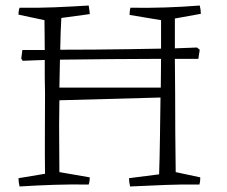

<svg xmlns="http://www.w3.org/2000/svg" viewBox="-20 -668 823 695"><path d="M51 7Q47 -7 47 -23L143 -39Q142 -109 142.5 -186Q143 -263 143 -330Q142 -358 142 -388.5Q142 -419 142 -451Q96 -449 62 -448L57 -456L61 -487Q96 -487 142 -487Q142 -515 141.5 -542Q141 -569 141 -595L47 -615Q47 -630 51 -640Q114 -639 175.5 -641.5Q237 -644 301 -648Q304 -631 305 -617L202 -603Q199 -554 198 -488Q256 -488 320 -488.5Q384 -489 446.5 -490Q509 -491 563 -492Q563 -520 563 -546.5Q563 -573 563 -595L449 -614Q449 -628 452 -640Q517 -639 578.5 -641Q640 -643 703 -648Q707 -633 707 -618L613 -601Q613 -575 613 -548Q613 -521 613 -493Q664 -495 693 -496L703 -488L698 -455Q679 -455 658 -455Q637 -455 613 -455Q613 -422 613.5 -389.5Q614 -357 614 -328Q614 -264 614.5 -187Q615 -110 616 -45L705 -26Q705 -11 702 0Q639 -1 577.5 1.5Q516 4 451 7Q447 -9 447 -23L556 -37Q558 -97 559 -170Q560 -243 561 -315L195 -305Q194 -264 194 -216Q194 -168 194.5 -123Q195 -78 195 -45L305 -26Q305 -12 301 0Q237 -1 175.5 1Q114 3 51 7ZM195 -351H562Q562 -375 562.5 -401.5Q563 -428 563 -455Q477 -455 379.5 -454Q282 -453 197 -452Q196 -400 195 -351Z"/></svg>

Font: Labrada Light
Style: Regular
Weight: 300
Designer: Mercedes Jáuregui
Foundry: Omnibus-Type Team
Version: Version 1.000; ttfautohint (v1.8.4.7-5d5b)